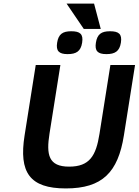

<svg xmlns="http://www.w3.org/2000/svg" viewBox="-20 -1040 776 1075"><path d="M366.9 -107C251.3 -107 238.5 -173.7 257.2 -292L318.1 -676H180.1L117.7 -282C84.8 -74.8 145.8 15 348.6 15C552.7 15 640.8 -74.6 673.7 -282L736.1 -676H598.1L536.9 -290C517.6 -167.9 481.8 -107 366.9 -107ZM596 -865C547.2 -865 524.4 -848.4 516.9 -801C509.6 -755.2 526.6 -737 575.7 -737C623.8 -737 649.2 -752.8 656.9 -801C664.5 -849.3 645.2 -865 596 -865ZM379 -865C330.2 -865 307.4 -848.4 299.9 -801C292.6 -755.2 309.6 -737 358.7 -737C406.8 -737 432.2 -752.8 439.9 -801C447.5 -849.3 428.2 -865 379 -865ZM449.1 -878H544.1L506.6 -1020H352.6Z"/></svg>

Font: Fog Sans
Style: It
Weight: 700
Foundry: Intel Corporation
Version: Version 1.00